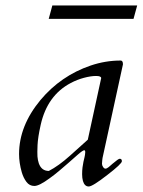

<svg xmlns="http://www.w3.org/2000/svg" viewBox="-20 -658 515 693"><path d="M284.2 -115.7Q278.8 -115.7 260.3 -99.4Q241.7 -83 226.1 -69.3Q210.4 -55.7 193.1 -41Q175.8 -26.4 159.2 -14.6Q121.6 13.2 104 13.2Q86.4 13.2 75.4 -1.5Q64.5 -16.1 58.6 -36.1Q48.8 -70.3 48.8 -102.1Q48.8 -203.6 126 -296.9Q199.7 -384.8 307.1 -421.4Q360.4 -439.5 415.5 -439.5Q423.8 -439.5 423.8 -425.8L350.1 -87.9Q349.6 -84 349.1 -80.1Q348.1 -73.2 348.1 -67.1Q348.1 -61 352.1 -55.2Q356 -49.3 360.6 -49.3Q365.2 -49.3 372.3 -54.9Q379.4 -60.5 386.7 -67.4Q407.2 -85 412.1 -85Q419.9 -85 419.9 -76.2Q419.9 -66.9 367.2 -26.4Q314 15.1 300.3 15.1Q285.2 15.1 279.3 -4.9Q276.4 -15.6 276.4 -29.1Q276.4 -42.5 277.8 -53.7Q279.3 -64.9 281.2 -74Q283.2 -83 285.2 -91.1Q287.1 -99.1 287.6 -107.4Q288.1 -115.7 284.2 -115.7ZM345.2 -376Q345.2 -383.8 326.7 -383.8Q308.1 -383.8 283.2 -377.2Q258.3 -370.6 235.4 -358.4Q150.9 -314 127 -208Q116.7 -162.1 115.5 -134.3Q114.3 -106.4 115.2 -93.3Q116.2 -80.1 120.1 -68.4Q129.9 -41 156.2 -41Q191.4 -59.1 232.2 -95.7Q272.9 -132.3 296.9 -153.8ZM168.9 -638.2H475.1L461.9 -589.8H155.8Z"/></svg>

Font: Cardo-Italic
Style: Italic
Weight: 400
Italic angle: -12°
Designer: David J. Perry
Foundry: David J. Perry
Version: Version 0.991